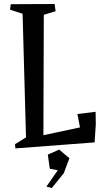

<svg xmlns="http://www.w3.org/2000/svg" viewBox="-20 -719 519 960"><path d="M30 0ZM453 -7 57 23 55 2 110 -32 93 -650 30 -671 34 -698 253 -699 258 -663 199 -645 197 -43 380 -82 367 -149 458 -160 459 -97ZM276 29 327 72 299 147 239 221 212 214 269 132 229 125 219 54Z"/></svg>

Font: Underdog
Style: Regular
Weight: 400
Designer: Sergey Steblina
Foundry: Sergey Steblina, Jovanny Lemonad
Version: Version 1.001; ttfautohint (v0.9)